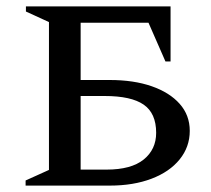

<svg xmlns="http://www.w3.org/2000/svg" viewBox="-20 -580 658 600"><path d="M323 0H60V-16L133 -49V-511L61 -544V-560H513V-388H497L444 -509H232V-330H323Q398 -330 454 -310.5Q510 -291 541.5 -255.5Q573 -220 573 -171Q573 -121 541.5 -82Q510 -43 453.5 -21.5Q397 0 323 0ZM307 -280H232V-50H313Q390 -50 429 -81.5Q468 -113 468 -165Q468 -226 429 -253Q390 -280 307 -280Z"/></svg>

Font: Spectral SC Medium
Style: Regular
Weight: 500
Designer: Jean-Baptiste Levee
Foundry: Production Type
Version: Version 2.001